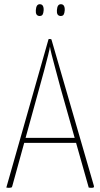

<svg xmlns="http://www.w3.org/2000/svg" viewBox="-20 -890 476 911"><path d="M24 1Q23 1 19 1Q15 1 10 0L210 -703Q210 -705 215 -705Q218 -705 220.5 -704.5Q223 -704 224 -703L425 -10Q427 -4 425 -1.5Q423 1 417 1Q414 1 409.5 1Q405 1 401 0L268 -470Q256 -516 244.5 -557.5Q233 -599 225.5 -629Q218 -659 217 -669Q216 -659 208.5 -629Q201 -599 190 -557.5Q179 -516 166 -470L38 -6Q37 -1 33 0Q29 1 24 1ZM92 -212V-236H355V-212ZM167 -814Q157 -815 153 -822Q149 -829 150 -842Q151 -856 155.5 -863Q160 -870 169 -870Q179 -870 183.5 -862Q188 -854 187 -840Q186 -827 182 -820.5Q178 -814 167 -814ZM267 -814Q257 -815 253 -822Q249 -829 250 -842Q251 -856 255.5 -863Q260 -870 269 -870Q279 -870 283.5 -862Q288 -854 287 -840Q286 -827 282 -820.5Q278 -814 267 -814Z"/></svg>

Font: Yanone Kaffeesatz ExtraLight ExtraLight
Style: Regular
Weight: 250
Version: Version 2.003